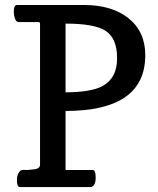

<svg xmlns="http://www.w3.org/2000/svg" viewBox="-20 -755 636 775"><path d="M353.5 -68.8Q366.2 -68.8 366.2 -39.1Q366.2 -15.6 358.9 -7.8Q351.6 0 346.2 0H60.1Q48.3 0 48.3 -27.3V-28.8Q48.3 -52.2 61.5 -65.4Q65.4 -69.3 77.1 -69.3H78.6Q80.6 -68.8 83 -68.8Q94.2 -68.8 106 -70.3Q120.1 -71.3 127.9 -73.7Q141.6 -78.1 141.6 -89.8V-658.7Q141.6 -666 135.3 -666H55.7Q42 -666 37.1 -692.4Q36.1 -699.2 35.6 -706.1Q35.6 -734.9 48.8 -734.9H320.3Q433.1 -734.4 499.5 -680.7Q566.4 -626.5 566.4 -532.2Q566.4 -307.1 244.6 -307.1V-68.8ZM244.6 -382.3Q347.2 -382.8 393.1 -407.2Q452.6 -439 452.6 -519.5V-521Q452.6 -602.1 404.3 -631.8Q359.4 -659.7 244.6 -659.7Z"/></svg>

Font: Copse
Style: Regular
Weight: 400
Version: Version 1.000